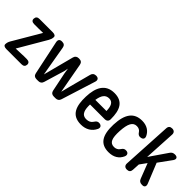

<svg xmlns="http://www.w3.org/2000/svg" viewBox="83 -1728 2686 2686"><g transform="rotate(45 1426.0 -385.0)"><path d="M45 -536C42 -503 63 -484 103 -484H183C213 -484 247 -485 279 -486L38 -76C24 -51 17 -31 16 -3V-2C14 23 36 38 75 38H375C413 38 434 21 436 -14C438 -48 416 -66 377 -66H291C325 -66 310 -65 162 -60L404 -474C418 -499 425 -518 427 -547V-548C429 -573 408 -588 368 -588H106C68 -588 47 -571 45 -536Z M671 38H707C742 38 764 22 774 -12L866 -319C870 -334 874 -355 878 -378C882 -347 886 -319 890 -298L948 -15C955 20 977 38 1013 38H1049C1084 38 1107 21 1117 -12L1277 -520C1290 -561 1271 -588 1228 -588H1226C1191 -588 1168 -571 1159 -537L1075 -220C1064 -175 1052 -130 1040 -83C1032 -130 1024 -176 1015 -220L958 -534C951 -571 929 -588 893 -588H883C848 -588 825 -571 816 -537L733 -220C721 -175 709 -130 697 -83L673 -220L619 -534C613 -571 591 -588 555 -588H548C509 -588 490 -564 499 -522L606 -15C613 20 635 38 671 38Z M1332 -279C1326 -92 1369 48 1558 48C1657 48 1732 3 1771 -79C1789 -118 1768 -146 1730 -150C1695 -154 1678 -138 1658 -107C1638 -75 1605 -58 1560 -58C1463 -58 1449 -143 1451 -242H1741C1779 -242 1802 -263 1802 -302C1803 -487 1747 -598 1580 -598C1404 -598 1338 -465 1332 -279ZM1458 -340C1473 -441 1510 -492 1581 -492C1654 -492 1676 -429 1678 -340Z M2270 -144H2266C2231 -148 2214 -132 2194 -102C2175 -73 2144 -58 2109 -58C2025 -58 1999 -123 2007 -274C2016 -425 2052 -492 2128 -492C2166 -492 2189 -477 2204 -457C2225 -426 2242 -410 2277 -415L2282 -416C2318 -421 2337 -447 2319 -486C2286 -555 2222 -598 2128 -598C1969 -598 1891 -494 1882 -274C1874 -55 1944 48 2105 48C2205 48 2274 4 2308 -74C2324 -113 2305 -140 2270 -144Z M2715 -550 2535 -288 2561 -756C2563 -795 2541 -818 2502 -818H2501C2463 -818 2442 -799 2440 -760L2399 -24C2397 15 2419 38 2458 38H2460C2498 38 2519 19 2521 -20L2527 -131L2600 -232L2687 -8C2699 24 2722 39 2756 39H2769C2807 39 2822 10 2805 -31L2686 -325L2824 -515C2853 -556 2837 -588 2787 -588C2755 -588 2733 -577 2715 -550Z"/></g></svg>

Font: 寒蝉团圆体 Round
Style: Regular
Weight: 500
Designer: 寒蝉字型
Version: Version 2.700;Glyphs 3.1.1 (3135)